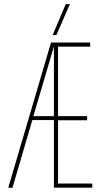

<svg xmlns="http://www.w3.org/2000/svg" viewBox="-20 -905 476 926"><path d="M20 0 226 -700H415V-680H260V-345H400V-325H260V-20H425V0H240V-326H136L40 1ZM141 -345H240V-681ZM234 -736 297 -885H317L252 -736Z"/></svg>

Font: Georama ExtraCondensed Thin
Style: Regular
Weight: 100
Width: 2
Designer: Jean-Baptiste Levee
Foundry: Production Type
Version: Version 1.001